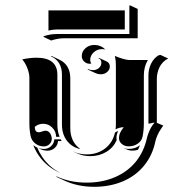

<svg xmlns="http://www.w3.org/2000/svg" viewBox="-20 -699 666 737"><path d="M65.4 -471.2Q96.2 -477.5 119.6 -477.5Q200.2 -477.5 200.2 -412.1V-220.7Q200.2 -194.3 209 -173.8H195.3Q195.3 -194.3 180.7 -209.1Q166 -223.9 145.5 -223.9Q127.4 -223.9 113.5 -212.2Q113.5 -191.4 128.7 -191.2Q133.8 -191.2 141.5 -194.2Q149.2 -197.3 154.3 -197.3Q165.8 -197.3 172.2 -187.3Q178.7 -177.2 178.7 -166.3Q178.7 -154.1 169.8 -145.5Q160.9 -137 148.4 -137Q129.6 -137 115.2 -148.4Q100.8 -159.9 97.4 -177.5Q92.8 -200.7 92.8 -225.6V-400.4Q92.8 -416.7 85.4 -436.3Q78.1 -455.8 65.4 -471.2ZM107.7 -142.1Q114.7 -136.2 123 -132.3Q130.9 -113.3 142.1 -96.7Q168.9 -56.9 212.9 -34.4Q159.2 -57.1 127.9 -103.3Q115.7 -121.3 107.7 -142.1ZM126.7 -130.9Q137.2 -127.2 148.4 -127.2Q164.3 -127.2 175.9 -137.8Q187.5 -148.4 188.5 -164.1H212.9Q214.8 -160.4 216.6 -157.5H202.6Q201.7 -141.8 190.1 -131.2Q178.5 -120.6 162.6 -120.6Q149.2 -120.6 137.2 -125.7ZM146.5 -557.6 148.4 -560.3Q174.1 -568.4 196.5 -568.4H476.6V-676.8L478.5 -678.7L508.5 -664.8V-552.2H226.6Q202.6 -552.2 176.5 -543.5ZM166 -581.8V-659.2H459V-585.9H198.5Q185.8 -585.9 166 -581.8ZM175 -483.2 177.5 -484.4 207.5 -470.2Q249.8 -450.4 249.8 -397.9V-206.8Q249.8 -181.6 259 -161.7Q268.3 -141.8 285.4 -129.4L288.1 -126.7Q255.6 -134 236.7 -159.1Q217.8 -184.1 217.8 -220.7V-412.1Q217.8 -464.1 175 -483.2ZM196.5 -20 197.3 -22Q248.3 2 312.5 2Q373 2 421.9 -19.2Q470.7 -40.3 502 -79.2Q533.2 -118.2 544.4 -170.9Q546.9 -182.1 554.3 -198.6Q561.8 -215.1 572.8 -227.5Q571.3 -227.8 570.3 -228Q566.7 -228 561.5 -226.3Q556.4 -224.6 549.8 -224.6V-410.2Q549.8 -433.6 559.8 -454.3Q569.8 -475.1 587.9 -486.3L595.7 -488.3L625.7 -474.4Q614.3 -469 605.6 -460Q596.9 -450.9 591.9 -440.2Q586.9 -429.4 584.5 -418.6Q582 -407.7 582 -396.5V-227.5L606.7 -217L598.4 -204.8Q590.3 -193.6 584.4 -179.8Q578.4 -166 576.4 -156.2Q565.4 -103.3 533.7 -64Q502 -24.7 452.8 -3.4Q403.6 17.8 342.5 18.1Q278.1 18.1 226.6 -6.1ZM261.2 -116.9 261.5 -117.2Q284.7 -106.4 312.5 -106.4Q353.8 -106.4 383.2 -128.9Q412.6 -151.4 421.4 -190.2Q428 -194.6 433.6 -196.3Q426.8 -182.4 427 -168.5Q427 -164.3 427.7 -160.4Q414.6 -131.8 387.6 -115.7Q360.6 -99.6 326.2 -99.6Q299.1 -99.6 275.4 -110.6ZM293.9 -483.4Q293.9 -501.5 308 -513.9Q322 -526.4 341.8 -526.4Q366.5 -526.4 385 -508.8L381.1 -509.8Q376.5 -510.5 371.8 -510.5Q353 -510.5 339.6 -498Q326.2 -485.6 326.2 -468.8Q326.2 -463.1 329.3 -456.8L330.8 -455.1Q327.4 -454.3 323.7 -454.3Q311.8 -454.3 302.9 -463Q293.9 -471.7 293.9 -483.4ZM316.7 -432.1 317.1 -434.1Q326.4 -429.7 336.7 -429.7Q350.3 -429.7 359.7 -438Q369.1 -446.3 369.1 -458Q369.1 -470.7 358.4 -475.3L359.4 -477.1L389.4 -463.1Q395 -460.7 398.3 -455.6Q401.6 -450.4 401.6 -444.3Q401.6 -431.6 391.4 -422.7Q381.1 -413.8 366.7 -413.8Q356.2 -413.8 346.7 -418.2ZM420.9 -484.4Q430.9 -479.7 448.7 -474.2Q466.6 -468.8 474.6 -468.8H547.6Q532.2 -442.1 532.2 -410.2V-225.6Q532.2 -198.7 527.1 -174.1Q523.4 -157.2 508.3 -147.2Q493.2 -137.2 473.9 -137.2Q458.5 -137.2 447.6 -146.4Q436.8 -155.5 436.8 -168.5Q436.8 -179.7 441.4 -189.6Q446 -199.5 454.8 -210.7Q439.2 -210.7 423.3 -202.4Q424.8 -209.5 424.8 -220.7V-442.4Q424.8 -458 424.2 -464.8Q423.6 -471.7 420.9 -484.4ZM451.7 -132.3Q462.2 -127.4 473.9 -127.4Q499 -127.4 517.3 -141.6Q513.9 -132.6 509.5 -123.8Q499.3 -120.8 488 -120.8Q476.3 -120.8 465.8 -125.7Z"/></svg>

Font: AgreloyS1
Style: Medium
Weight: 400
Designer: gluk
Foundry: gluk
Version: Version 0.27